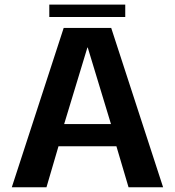

<svg xmlns="http://www.w3.org/2000/svg" viewBox="-20 -794 742 814"><path d="M30 0H177L228 -174H473.5L525 0H671.5L451.5 -675.5H250ZM252 -268 350.5 -592.5H352L450.5 -268ZM189 -722H511V-774.5H189Z"/></svg>

Font: Anybody UltraCondensed Thin SemiBold
Style: Regular
Weight: 600
Version: Version 1.111